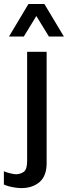

<svg xmlns="http://www.w3.org/2000/svg" viewBox="-65 -776 358 982"><path d="M44.5 186Q31 186 14 183.6Q-3 181.2 -18.5 177.2Q-34 173.2 -45.2 167.5V100Q-34 105 -14.1 110.1Q5.8 115.2 16.8 115.2Q37.8 115.2 55.8 103.4Q73.8 91.5 73.8 47.5V-511H173.5V58.5Q173.5 124 137.4 155Q101.2 186 44.5 186ZM-19 -589.2 80.5 -755.5H162L261.8 -589.2H185.2L92 -741H149.5L56.8 -589.2Z"/></svg>

Font: Chivo Medium
Style: Regular
Weight: 500
Designer: Hector Gatti
Foundry: Omnibus-Type
Version: Version 2.002